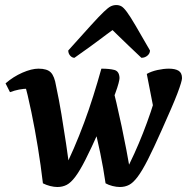

<svg xmlns="http://www.w3.org/2000/svg" viewBox="-20 -737 749 769"><path d="M209.7 12Q196.4 12 180.6 8Q164.8 3.9 151.9 -2.8Q143.5 -74.6 131.7 -146.7Q120 -218.8 105.7 -288Q91.5 -357.3 74.4 -419.6L134.7 -374Q122.1 -381.8 92.7 -381.8Q57.4 -381.8 20 -367.9L2.2 -403.1Q33 -429.9 69.8 -446Q106.7 -462 134.1 -462Q169 -462 183.6 -446.8Q198.3 -431.7 204.5 -393.2Q216.6 -336.7 226.2 -278.7Q235.8 -220.8 244.6 -161.9Q253.5 -103 260.5 -42.7L228.7 -42.2Q253.3 -91.3 275.5 -142.4Q297.6 -193.5 317 -245.9Q336.5 -298.3 353.5 -352.5Q370.6 -406.7 386 -462Q418.7 -462 438.2 -456.8Q457.8 -451.5 458.7 -424.5Q458.7 -418.5 454.7 -403Q450.7 -387.5 441.3 -362.1Q431.9 -336.7 416.2 -300.3Q400.5 -263.9 377.7 -215.4Q345.2 -142.5 322.4 -97.7Q299.7 -52.9 281.7 -29.1Q263.8 -5.2 247.1 3.4Q230.5 12 209.7 12ZM460 12Q446.7 12 430.6 8Q414.5 3.9 402.8 -2.8Q394.1 -63.1 381.5 -124.1Q368.8 -185.1 353.2 -246.6L423.6 -418.3Q447.2 -325.7 467.1 -231.6Q487 -137.4 503.2 -42.7L479 -42.2Q499.5 -81.3 517.9 -121.7Q536.3 -162.1 552.6 -203.7Q569 -245.4 583.6 -288.4Q598.1 -331.5 610.6 -376.3L596.9 -292.4L567.9 -440.9Q585.8 -451.1 610.7 -456.6Q635.7 -462 656.2 -462Q681.6 -462 695.3 -453.6Q709 -445.1 709 -424Q709 -418 704.5 -403Q700.1 -388 690.5 -362.6Q680.8 -337.1 665.1 -300.9Q649.5 -264.8 627.4 -215.4Q595 -142.5 572.2 -97.7Q549.4 -52.9 531.5 -29.1Q513.6 -5.2 497.2 3.4Q480.8 12 460 12ZM445.8 -716.8Q456.9 -716.8 465.9 -711.9Q475 -707 488 -689.4Q501.1 -671.9 522.7 -635Q544.4 -598.2 580.7 -534.8Q580.7 -522.8 570.4 -514.1Q560.1 -505.5 546.3 -505.5Q516.3 -533.9 495 -554.2Q473.6 -574.5 458.4 -589.5Q443.2 -604.5 430.7 -616.5Q417.4 -607.1 406.3 -598.7Q395.3 -590.4 380.4 -579.3Q365.5 -568.1 341.5 -550.6Q317.5 -533.1 278.2 -505.5Q268.8 -505.5 261.1 -514.1Q253.4 -522.8 253.4 -534.8Q310.1 -598.2 343.6 -635Q377.1 -671.9 395.4 -689.4Q413.7 -707 424.1 -711.9Q434.6 -716.8 445.8 -716.8Z"/></svg>

Font: Petrona
Style: Italic
Weight: 400
Italic angle: -9°
Designer: Ringo R. Seeber
Foundry: Ringo R. Seeber
Version: Version 2.001; ttfautohint (v1.8.3)